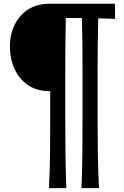

<svg xmlns="http://www.w3.org/2000/svg" viewBox="-20 -791 647 1001"><path d="M404.8 189.9Q408.7 93.8 409.4 7.3Q410.2 -79.1 410.2 -166.5V-415.5Q410.2 -485.4 409.7 -554.4Q409.2 -623.5 407.2 -697.3H323.2Q321.3 -623.5 320.8 -554.4Q320.3 -485.4 320.3 -415.5V-166.5Q320.3 -79.1 321.3 7.3Q322.3 93.8 325.7 189.9H234.9Q240.2 93.8 241 7.3Q241.7 -79.1 241.7 -166.5V-315.9H237.8Q170.9 -315.9 124.8 -348.1Q78.6 -380.4 55.2 -433.1Q31.7 -485.8 31.7 -547.4Q31.7 -612.8 57.1 -663.3Q82.5 -713.9 128.7 -742.7Q174.8 -771.5 237.8 -771.5H579.6V-692.4Q557.1 -693.4 535.2 -694.3Q513.2 -695.3 492.2 -695.3Q490.2 -622.1 489.5 -553.7Q488.8 -485.4 488.8 -415.5V-166.5Q488.8 -79.1 490 7.3Q491.2 93.8 496.1 189.9Z"/></svg>

Font: Pinar DS1 SemiBold
Style: Regular
Weight: 600
Designer: Amin Abedi
Version: Version 3.000